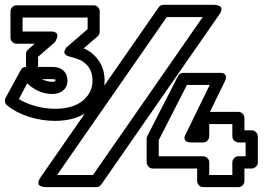

<svg xmlns="http://www.w3.org/2000/svg" viewBox="-71 -746 1086 791"><path d="M-47.9 -342.8 14.2 -457Q20.5 -470.2 36.1 -470.2V-522.9Q36.1 -535.2 44.9 -542L71.8 -565.9H-2.9Q-13.7 -565.9 -20.8 -573.7Q-27.8 -581.5 -27.8 -590.8V-699.2Q-27.8 -710 -20 -717Q-12.2 -724.1 -2.9 -724.1H314.9Q325.7 -724.1 332.8 -716.3Q339.8 -708.5 339.8 -699.2V-615.2Q339.8 -603 331.1 -596.2L273.9 -546.9Q313 -529.8 336.4 -495.1Q359.9 -460.4 359.9 -414.1Q359.9 -339.8 302.2 -293.9Q244.6 -248 155.8 -248Q100.6 -248 47.6 -265.1Q-5.4 -282.2 -42 -312Q-48.8 -317.4 -50.3 -326.9Q-51.8 -336.4 -47.9 -342.8ZM6.8 -337.9Q35.6 -319.8 75.7 -308.8Q115.7 -297.9 155.8 -297.9Q229 -297.9 269.5 -330.8Q310.1 -363.8 310.1 -414.1Q310.1 -450.7 290.3 -474.4Q270.5 -498 236.8 -506.8L217.8 -512.2Q204.6 -515.6 198.7 -521.2Q192.9 -526.9 194.1 -532.5Q195.3 -538.1 198 -543.5Q200.7 -548.8 204.1 -551.8L208 -555.2L290 -626V-673.8H22V-616.2H139.2Q152.3 -616.2 158.9 -611.6Q165.5 -606.9 165.3 -600.3Q165 -593.8 162.8 -587.4Q160.6 -581.1 157.7 -576.2L154.8 -571.8L85.9 -512.2V-470.2H143.1Q179.7 -470.2 195.8 -449.2Q207 -435.1 207 -414.1Q207 -392.6 194.8 -378.9Q177.2 -358.9 143.1 -358.9Q89.8 -358.9 43.9 -399.9Q43.5 -400.4 43.2 -400.9Q43 -401.4 42.5 -401.9Q42 -402.3 41 -402.8ZM95.2 -14.2 582 -714.8Q589.8 -726.1 603 -726.1H812Q814 -726.1 817.1 -725.8Q820.3 -725.6 827.1 -723.6Q834 -721.7 837.9 -718Q841.8 -714.4 841.3 -706.3Q840.8 -698.2 833 -687L346.2 14.2Q338.4 24.9 325.2 24.9H116.2Q114.3 24.9 111.1 24.7Q107.9 24.4 101.1 22.5Q94.2 20.5 90.3 16.8Q86.4 13.2 86.9 5.1Q87.4 -2.9 95.2 -14.2ZM102.1 -419.9Q121.6 -409.2 143.1 -409.2Q145.5 -409.2 148.2 -409.4Q150.9 -409.7 152.6 -410.2Q154.3 -410.6 155.5 -410.9Q156.7 -411.1 157.2 -411.1V-414.1V-418Q155.3 -419.9 143.1 -419.9ZM164.1 -24.9H312L764.2 -675.8H616.2ZM533.2 -77.1V-174.8Q533.2 -181.6 536.1 -186L662.1 -432.1Q668.9 -445.8 684.1 -445.8H833Q834 -445.8 835.4 -445.8Q836.9 -445.8 840.8 -445.6Q844.7 -445.3 847.9 -444.3Q851.1 -443.4 854.2 -440.9Q857.4 -438.5 858.9 -434.8Q860.4 -431.2 859.6 -424.8Q858.9 -418.5 855 -410.2L793.9 -285.2H911.1Q921.9 -285.2 929 -277.1Q936 -269 936 -259.8V-209H965.8Q976.6 -209 983.9 -201.2Q991.2 -193.4 991.2 -184.1V-77.1Q991.2 -66.4 983.2 -59.1Q975.1 -51.8 965.8 -51.8H936V0Q936 10.7 928.2 17.8Q920.4 24.9 911.1 24.9H766.1Q755.4 24.9 748.3 17.1Q741.2 9.3 741.2 0V-51.8H558.1Q547.4 -51.8 540.3 -59.8Q533.2 -67.9 533.2 -77.1ZM583 -102.1H766.1Q775.4 -102.1 783.2 -95Q791 -87.9 791 -77.1V-24.9H886.2V-77.1Q886.2 -86.4 893.3 -94.2Q900.4 -102.1 911.1 -102.1H940.9V-159.2H911.1Q901.9 -159.2 894 -166.3Q886.2 -173.3 886.2 -184.1V-234.9H791V-184.1Q791 -174.8 783.9 -167Q776.9 -159.2 766.1 -159.2H716.8Q697.3 -159.2 691.9 -168Q686.5 -176.8 690.4 -185.5L694.8 -194.8L793 -396H699.2L583 -168.9Z"/></svg>

Font: Trueno Black Outline
Style: Regular
Weight: 900
Width: 6
Designer: Julieta Ulanovsky
Foundry: Julieta Ulanovsky
Version: Version 3.001b | FøM Fix